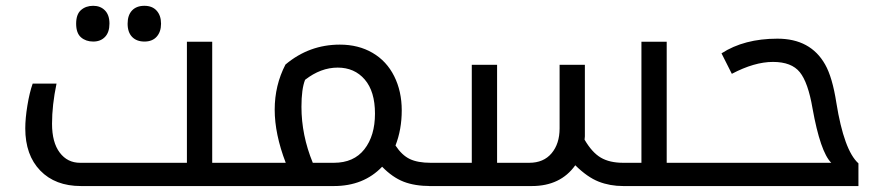

<svg xmlns="http://www.w3.org/2000/svg" viewBox="-20 -625 2969 645"><path d="M252 0Q165.5 0 115.2 -52Q64.9 -104 64.9 -193.8Q64.9 -227.1 72 -270.5Q79.1 -314 89.8 -344.2H169.9Q154.8 -272 154.8 -209.2Q154.8 -146.5 180.7 -112.3Q206.5 -78.1 249 -78.1H607.9V-484.9H692.9V-78.1H826.2Q831.1 -78.1 831.1 -74.2V-4.9Q831.1 0 826.2 0ZM506.3 -501.7Q491.7 -485.4 465.3 -485.4Q439 -485.4 423.8 -501Q408.7 -516.6 408.7 -545.4Q408.7 -574.2 423.6 -589.8Q438.5 -605.5 465.1 -605.5Q491.7 -605.5 506.3 -589.1Q521 -572.8 521 -545.4Q521 -518.1 506.3 -501.7ZM332.8 -501Q317.9 -485.4 293.2 -485.4Q268.6 -485.4 252.2 -499.5Q235.8 -513.7 235.8 -545.4Q235.8 -577.1 252.2 -591.3Q268.6 -605.5 293 -605.5Q317.4 -605.5 332.5 -590.1Q347.7 -574.7 347.7 -545.7Q347.7 -516.6 332.8 -501Z M992.7 -266.1Q992.7 -170.9 1030.8 -78.1H1101.6Q1168.5 -78.1 1204.1 -123.5Q1239.7 -168.9 1239.7 -243.4Q1239.7 -317.9 1205.3 -357.9Q1170.9 -397.9 1114.3 -397.9Q1057.6 -397.9 1004.9 -356.9Q992.7 -326.2 992.7 -266.1ZM1101.6 0H815.9Q811 0 811 -4.9V-74.2Q811 -78.1 815.9 -78.1H939.9Q902.8 -174.8 902.8 -256.6Q902.8 -338.4 939 -408.2Q1018.6 -475.1 1121.6 -475.1Q1184.1 -475.1 1231.4 -447.5Q1278.8 -419.9 1304.2 -369.1Q1329.6 -318.4 1329.6 -254.2Q1329.6 -189.9 1308.6 -136.2Q1330.1 -103.5 1356.7 -90.8Q1383.3 -78.1 1426.8 -78.1H1431.6Q1437 -78.1 1437 -74.2V-4.9Q1437 0 1431.6 0H1426.8Q1373.5 0 1335.9 -14.6Q1298.3 -29.3 1263.7 -64.9Q1201.7 0 1101.6 0Z M1421.9 0Q1417 0 1417 -4.9V-74.2Q1417 -78.1 1421.9 -78.1H1564.9V-407.2H1649.9V-78.1H1757.8Q1806.2 -78.1 1833 -110.1Q1859.9 -142.1 1859.9 -193.8V-407.2H1944.8V-167L1943.8 -155.8Q1968.8 -112.8 1998.3 -95.5Q2027.8 -78.1 2073.7 -78.1H2134.8V-484.9H2219.7V-78.1H2353.5Q2358.9 -78.1 2358.9 -74.2V-4.9Q2358.9 0 2353.5 0H2073.7Q2028.8 0 1991 -14.9Q1953.1 -29.8 1912.6 -69.8Q1862.8 0 1766.6 0Z M2863.8 0H2343.8Q2338.9 0 2338.9 -4.9V-74.2Q2338.9 -78.1 2343.8 -78.1H2772.5Q2735.8 -114.7 2709.5 -261.2Q2694.8 -347.7 2667 -382.3Q2639.2 -417 2576.7 -417Q2514.2 -417 2438.5 -377L2403.8 -445.8Q2480 -495.1 2591.6 -495.1Q2703.1 -495.1 2752 -408.2Q2776.4 -365.2 2789.6 -279.8Q2815.4 -119.6 2863.8 -76.2Z"/></svg>

Font: DroidArabicKufi
Style: Regular
Weight: 400
Designer: Pascal Zoghbi
Foundry: Ascender Corporation
Version: Version 1.00